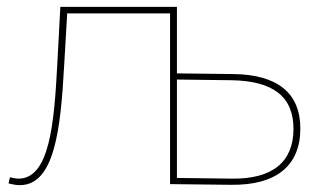

<svg xmlns="http://www.w3.org/2000/svg" viewBox="-20 -537 937 560"><path d="M655 -303C776 -301 836 -256 836 -161C836 -65 775 -14 655 -16L496 -18V-305ZM156 -517 147 -348C138 -179 125 -16 34 -16C27 -16 17 -18 9 -20L5 -2C17 1 27 3 38 3C140 3 157 -164 167 -344L176 -498H476V0L653 2C786 4 856 -54 856 -162C856 -266 789 -319 662 -321L496 -323V-517Z"/></svg>

Font: Montserrat-Alt1 Thin
Style: Regular
Weight: 100
Designer: Differentunic
Foundry: Differentunic
Version: Version 7.222